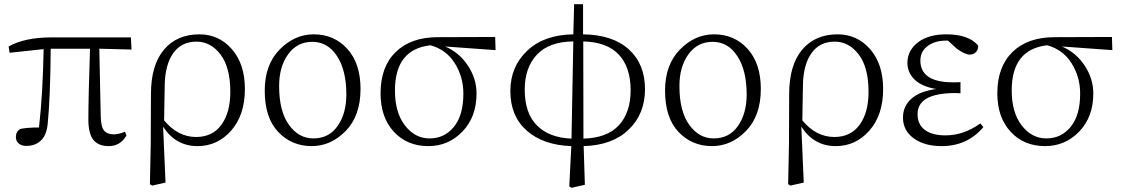

<svg xmlns="http://www.w3.org/2000/svg" viewBox="-20 -691 5407 926"><path d="M459 -456.1 465.8 -130.9Q466.8 -80.1 481.9 -61.5Q497.1 -43 529.3 -43Q551.8 -43 583 -55.7L589.8 -37.1Q559.6 13.7 504.9 13.7Q454.1 13.7 430.2 -16.6Q406.2 -46.9 406.2 -114.3Q406.2 -218.8 414.1 -456.1H224.6Q222.7 -220.7 210 -93.8Q205.1 -40 177.7 -13.7Q150.4 12.7 107.4 12.7Q84 12.7 70.3 1Q56.6 -10.7 56.6 -30.3Q56.6 -56.6 78.1 -69.3Q112.3 -76.2 168 -76.2Q186.5 -236.3 190.4 -454.1L26.4 -436.5L21.5 -466.8Q99.6 -510.7 228.5 -510.7H611.3L614.3 -452.1Z M925.8 -30.3Q1004.9 -30.3 1047.9 -89.4Q1090.8 -148.4 1090.8 -248Q1090.8 -366.2 1043.5 -428.2Q996.1 -490.2 927.7 -490.2Q855.5 -490.2 815.9 -435.1Q776.4 -379.9 774.4 -281.2Q772.5 -149.4 771.5 -110.4Q837.9 -30.3 925.8 -30.3ZM707 2 708 -236.3Q708 -377 770.5 -451.2Q833 -525.4 941.4 -525.4Q1036.1 -525.4 1098.6 -453.6Q1161.1 -381.8 1161.1 -261.7Q1161.1 -136.7 1095.2 -61.5Q1029.3 13.7 932.6 13.7Q827.1 13.7 766.6 -80.1L778.3 189.5L713.9 204.1L703.1 197.3Z M1483.4 13.7Q1386.7 13.7 1321.8 -54.7Q1256.8 -123 1256.8 -253.9Q1256.8 -378.9 1328.6 -452.1Q1400.4 -525.4 1493.2 -525.4Q1591.8 -525.4 1655.3 -455.1Q1718.8 -384.8 1718.8 -261.7Q1718.8 -132.8 1647.5 -59.6Q1576.2 13.7 1483.4 13.7ZM1491.2 -23.4Q1566.4 -23.4 1608.4 -83.5Q1650.4 -143.6 1650.4 -235.4Q1650.4 -351.6 1605.5 -420.4Q1560.5 -489.3 1486.3 -489.3Q1413.1 -489.3 1369.6 -429.2Q1326.2 -369.1 1326.2 -276.4Q1326.2 -154.3 1373.5 -88.9Q1420.9 -23.4 1491.2 -23.4Z M2051.8 -23.4Q2124 -23.4 2169.4 -79.6Q2214.8 -135.7 2214.8 -239.3Q2214.8 -320.3 2173.3 -386.2Q2131.8 -452.1 2055.7 -472.7Q1884.8 -453.1 1884.8 -254.9Q1884.8 -148.4 1933.1 -85.9Q1981.4 -23.4 2051.8 -23.4ZM2370.1 -449.2 2127 -466.8Q2195.3 -437.5 2236.8 -374.5Q2278.3 -311.5 2278.3 -240.2Q2278.3 -127 2210.4 -56.6Q2142.6 13.7 2045.9 13.7Q1943.4 13.7 1879.4 -55.7Q1815.4 -125 1815.4 -241.2Q1815.4 -369.1 1888.7 -440.4Q1961.9 -511.7 2091.8 -511.7L2368.2 -512.7Z M2793 -491.2 2793.9 -22.5Q2908.2 -25.4 2964.8 -86.9Q3021.5 -148.4 3021.5 -255.9Q3021.5 -366.2 2964.8 -427.2Q2908.2 -488.3 2793 -491.2ZM2736.3 -22.5 2745.1 -491.2Q2628.9 -490.2 2569.8 -427.7Q2510.7 -365.2 2510.7 -258.8Q2510.7 -144.5 2570.3 -85.4Q2629.9 -26.4 2736.3 -22.5ZM2792 -670.9V-525.4Q2935.5 -523.4 3013.2 -452.6Q3090.8 -381.8 3090.8 -260.7Q3090.8 -141.6 3012.2 -65.9Q2933.6 9.8 2794.9 13.7L2800.8 200.2L2736.3 214.8L2725.6 208L2735.4 13.7Q2599.6 8.8 2520.5 -61Q2441.4 -130.9 2441.4 -252Q2441.4 -369.1 2522.5 -446.3Q2603.5 -523.4 2745.1 -525.4L2749 -670.9Z M3414.1 13.7Q3317.4 13.7 3252.4 -54.7Q3187.5 -123 3187.5 -253.9Q3187.5 -378.9 3259.3 -452.1Q3331.1 -525.4 3423.8 -525.4Q3522.5 -525.4 3585.9 -455.1Q3649.4 -384.8 3649.4 -261.7Q3649.4 -132.8 3578.1 -59.6Q3506.8 13.7 3414.1 13.7ZM3421.9 -23.4Q3497.1 -23.4 3539.1 -83.5Q3581.1 -143.6 3581.1 -235.4Q3581.1 -351.6 3536.1 -420.4Q3491.2 -489.3 3417 -489.3Q3343.8 -489.3 3300.3 -429.2Q3256.8 -369.1 3256.8 -276.4Q3256.8 -154.3 3304.2 -88.9Q3351.6 -23.4 3421.9 -23.4Z M4003.9 -30.3Q4083 -30.3 4126 -89.4Q4168.9 -148.4 4168.9 -248Q4168.9 -366.2 4121.6 -428.2Q4074.2 -490.2 4005.9 -490.2Q3933.6 -490.2 3894 -435.1Q3854.5 -379.9 3852.5 -281.2Q3850.6 -149.4 3849.6 -110.4Q3916 -30.3 4003.9 -30.3ZM3785.2 2 3786.1 -236.3Q3786.1 -377 3848.6 -451.2Q3911.1 -525.4 4019.5 -525.4Q4114.3 -525.4 4176.8 -453.6Q4239.3 -381.8 4239.3 -261.7Q4239.3 -136.7 4173.3 -61.5Q4107.4 13.7 4010.7 13.7Q3905.3 13.7 3844.7 -80.1L3856.4 189.5L3792 204.1L3781.2 197.3Z M4708 -95.7 4722.7 -78.1Q4645.5 13.7 4521.5 13.7Q4438.5 13.7 4386.7 -23.9Q4335 -61.5 4335 -124Q4335 -178.7 4375.5 -214.8Q4416 -251 4495.1 -261.7Q4425.8 -273.4 4391.1 -307.1Q4356.4 -340.8 4356.4 -387.7Q4356.4 -447.3 4406.7 -486.3Q4457 -525.4 4544.9 -525.4Q4651.4 -525.4 4697.3 -471.7Q4699.2 -453.1 4687.5 -440.4Q4675.8 -427.7 4657.2 -427.7Q4633.8 -427.7 4594.7 -456.1L4551.8 -495.1H4543Q4488.3 -495.1 4453.6 -468.8Q4418.9 -442.4 4418.9 -399.4Q4418.9 -293.9 4577.1 -293.9Q4603.5 -293.9 4612.3 -294.9V-241.2Q4602.5 -242.2 4587.9 -242.2Q4405.3 -242.2 4405.3 -140.6Q4405.3 -90.8 4440.4 -64.5Q4475.6 -38.1 4540 -38.1Q4627.9 -38.1 4708 -95.7Z M5026.4 -23.4Q5098.6 -23.4 5144 -79.6Q5189.5 -135.7 5189.5 -239.3Q5189.5 -320.3 5147.9 -386.2Q5106.4 -452.1 5030.3 -472.7Q4859.4 -453.1 4859.4 -254.9Q4859.4 -148.4 4907.7 -85.9Q4956.1 -23.4 5026.4 -23.4ZM5344.7 -449.2 5101.6 -466.8Q5169.9 -437.5 5211.4 -374.5Q5252.9 -311.5 5252.9 -240.2Q5252.9 -127 5185.1 -56.6Q5117.2 13.7 5020.5 13.7Q4918 13.7 4854 -55.7Q4790 -125 4790 -241.2Q4790 -369.1 4863.3 -440.4Q4936.5 -511.7 5066.4 -511.7L5342.8 -512.7Z"/></svg>

Font: GenYoMin TW TTF Light
Style: Regular
Weight: 300
Version: Version 1.300